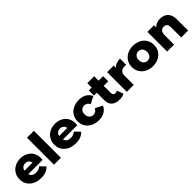

<svg xmlns="http://www.w3.org/2000/svg" viewBox="358 -2234 3734 3734"><g transform="rotate(-45 2225.0 -366.5)"><path d="M345.2 8.8Q202.1 8.8 114.5 -70.1Q26.9 -148.9 26.9 -272Q26.9 -352.1 65.7 -416Q104.5 -480 172.6 -515.4Q240.7 -550.8 325.2 -550.8Q385.7 -550.8 438.2 -531.7Q490.7 -512.7 530.3 -477.8Q569.8 -442.9 592.5 -389.2Q615.2 -335.4 615.2 -270Q615.2 -261.7 613.5 -244.1Q611.8 -226.6 611.8 -223.1H217.8Q230 -181.6 264.4 -158.9Q298.8 -136.2 351.1 -136.2Q390.1 -136.2 418.9 -147.2Q447.8 -158.2 476.1 -183.1L576.2 -79.1Q498 8.8 345.2 8.8ZM214.8 -323.2H437Q429.7 -366.2 400.1 -391.1Q370.6 -416 326.2 -416Q282.2 -416 252.7 -391.1Q223.1 -366.2 214.8 -323.2Z M702.6 0V-742.2H892.6V0Z M1299.8 8.8Q1156.7 8.8 1069.1 -70.1Q981.4 -148.9 981.4 -272Q981.4 -352.1 1020.3 -416Q1059.1 -480 1127.2 -515.4Q1195.3 -550.8 1279.8 -550.8Q1340.3 -550.8 1392.8 -531.7Q1445.3 -512.7 1484.9 -477.8Q1524.4 -442.9 1547.1 -389.2Q1569.8 -335.4 1569.8 -270Q1569.8 -261.7 1568.1 -244.1Q1566.4 -226.6 1566.4 -223.1H1172.4Q1184.6 -181.6 1219 -158.9Q1253.4 -136.2 1305.7 -136.2Q1344.7 -136.2 1373.5 -147.2Q1402.3 -158.2 1430.7 -183.1L1530.8 -79.1Q1452.6 8.8 1299.8 8.8ZM1169.4 -323.2H1391.6Q1384.3 -366.2 1354.7 -391.1Q1325.2 -416 1280.8 -416Q1236.8 -416 1207.3 -391.1Q1177.7 -366.2 1169.4 -323.2Z M1934.1 8.8Q1797.4 8.8 1710.2 -69.8Q1623 -148.4 1623 -272Q1623 -352.5 1662.6 -416.3Q1702.1 -480 1773.2 -515.4Q1844.2 -550.8 1934.1 -550.8Q2026.4 -550.8 2093.3 -511.7Q2160.2 -472.7 2188 -401.9L2041 -327.1Q2003.9 -399.9 1933.1 -399.9Q1881.8 -399.9 1848.6 -365.7Q1815.4 -331.5 1815.4 -272Q1815.4 -210.9 1848.6 -176.5Q1881.8 -142.1 1933.1 -142.1Q2003.9 -142.1 2041 -214.8L2188 -140.1Q2160.2 -69.3 2093.3 -30.3Q2026.4 8.8 1934.1 8.8Z M2502 8.8Q2396 8.8 2338.9 -43.2Q2281.7 -95.2 2281.7 -198.2V-400.9H2202.6V-542H2281.7V-663.1H2471.7V-542H2595.7V-400.9H2471.7V-200.2Q2471.7 -170.9 2487.1 -154.5Q2502.4 -138.2 2528.8 -138.2Q2563 -138.2 2586.9 -154.8L2633.8 -22Q2585 8.8 2502 8.8Z M2706.5 0V-542H2887.7V-477.1Q2946.8 -550.8 3069.3 -550.8V-379.9Q3043.9 -382.8 3026.4 -382.8Q2965.3 -382.8 2930.9 -350.3Q2896.5 -317.9 2896.5 -249V0Z M3421.4 8.8Q3288.6 8.8 3201.9 -70.3Q3115.2 -149.4 3115.2 -272Q3115.2 -352.5 3154.8 -416.3Q3194.3 -480 3264.2 -515.4Q3334 -550.8 3421.4 -550.8Q3487.8 -550.8 3544.7 -530Q3601.6 -509.3 3641.8 -472.7Q3682.1 -436 3704.8 -384.3Q3727.5 -332.5 3727.5 -272Q3727.5 -148.9 3641.6 -70.1Q3555.7 8.8 3421.4 8.8ZM3421.4 -142.1Q3471.7 -142.1 3503.4 -176.8Q3535.2 -211.4 3535.2 -272Q3535.2 -332 3503.4 -366Q3471.7 -399.9 3421.4 -399.9Q3371.6 -399.9 3339.6 -365.7Q3307.6 -331.5 3307.6 -272Q3307.6 -211.4 3339.6 -176.8Q3371.6 -142.1 3421.4 -142.1Z M3814.9 0V-542H3996.1V-482.9Q4061 -550.8 4168 -550.8Q4216.8 -550.8 4256.8 -536.6Q4296.9 -522.5 4327.4 -493.9Q4357.9 -465.3 4375 -418.5Q4392.1 -371.6 4392.1 -310.1V0H4202.1V-278.8Q4202.1 -390.1 4112.8 -390.1Q4064 -390.1 4034.4 -358.4Q4004.9 -326.7 4004.9 -262.2V0Z"/></g></svg>

Font: Montserrat ExtraBold
Style: Regular
Weight: 800
Designer: Julieta Ulanovsky
Foundry: Julieta Ulanovsky
Version: Version 9.000